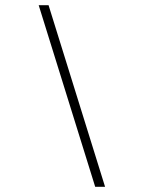

<svg xmlns="http://www.w3.org/2000/svg" viewBox="-20 -719 553 739"><path d="M384.4 0 166.9 -699H128.9L346.4 0Z"/></svg>

Font: Emberly Black
Style: Italic
Weight: 900
Italic angle: -12°
Designer: Rajesh Rajput
Foundry: Rajesh Rajput
Version: Version 1.000